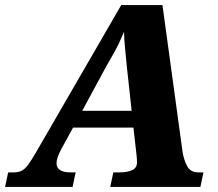

<svg xmlns="http://www.w3.org/2000/svg" viewBox="-66 -734 858 754"><path d="M-46 0 -34 -57H-12Q6 -57 19 -63.5Q32 -70 44.5 -87Q57 -104 75 -135L410 -714H572L651 -137Q656 -106 669 -81.5Q682 -57 713 -57H733L721 0H367L379 -57H402Q435 -57 453.5 -66Q472 -75 472 -96Q472 -104 471.5 -111.5Q471 -119 470 -127L458 -233H221L175 -149Q156 -114 156 -93Q156 -57 212 -57H231L219 0ZM351 -473 257 -299H451L433 -464Q429 -508 425.5 -540.5Q422 -573 421 -609Q411 -585 402 -566Q393 -547 381 -525.5Q369 -504 351 -473Z"/></svg>

Font: Noto Serif ExtraBold
Style: Italic
Weight: 800
Italic angle: -12°
Designer: Monotype Design Team
Foundry: Monotype Imaging Inc.
Version: Version 2.013